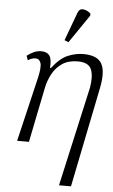

<svg xmlns="http://www.w3.org/2000/svg" viewBox="-66 -850 666 1133"><g transform="rotate(5 266.5 -283.5)"><path d="M328 240 460 -350Q472 -419 455.5 -458.5Q439 -498 375 -498Q320 -498 283.5 -473.5Q247 -449 225.5 -409.5Q204 -370 195 -326L129 0H59L149 -380Q164 -445 156 -469.5Q148 -494 125 -494Q116 -494 105.5 -491Q95 -488 80 -479L71 -505Q89 -519 110.5 -529Q132 -539 155 -539Q189 -539 204 -518.5Q219 -498 215 -445H220Q266 -505 312 -524.5Q358 -544 404 -544Q487 -544 513 -498Q539 -452 519 -353L399 240ZM310 -606 286 -616 347 -781Q357 -810 381.5 -806.5Q406 -803 425 -785L424 -773Z"/></g></svg>

Font: Noto Serif Light
Style: Italic
Weight: 300
Italic angle: -12°
Designer: Monotype Design Team
Foundry: Monotype Imaging Inc.
Version: Version 2.013